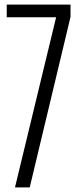

<svg xmlns="http://www.w3.org/2000/svg" viewBox="-20 -820 344 840"><path d="M45.5 0 225.5 -744.5H9.5V-800H288.5V-746L110 0Z"/></svg>

Font: Big Shoulders Text Thin Light
Style: Regular
Weight: 300
Version: Version 2.002